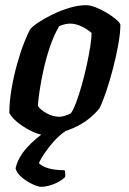

<svg xmlns="http://www.w3.org/2000/svg" viewBox="-20 -520 496 740"><path d="M148 0Q134 0 107 -12Q80 -24 54 -43.5Q28 -63 16 -84Q16 -128 24.5 -177.5Q33 -227 46 -273.5Q59 -320 73 -355.5Q87 -391 97 -408Q106 -419 129.5 -434.5Q153 -450 184 -465Q215 -480 248.5 -490Q282 -500 313 -500Q327 -500 348 -492Q369 -484 390 -471.5Q411 -459 426 -446.5Q441 -434 444 -425Q444 -394 436 -349Q428 -304 415.5 -256Q403 -208 389 -166.5Q375 -125 363 -102Q323 -53 262.5 -26.5Q202 0 148 0ZM209 -70Q218 -70 229.5 -73.5Q241 -77 253 -83Q263 -97 274 -126.5Q285 -156 295.5 -193.5Q306 -231 314.5 -270Q323 -309 328 -341.5Q333 -374 333 -393Q316 -408 293.5 -418.5Q271 -429 250 -429Q231 -429 208 -419Q188 -385 173 -341Q158 -297 148 -252Q138 -207 132.5 -169.5Q127 -132 126 -112Q135 -97 159.5 -83.5Q184 -70 209 -70ZM138 200Q127 200 105.5 190Q84 180 64.5 164Q45 148 40 129Q49 88 82.5 50.5Q116 13 158 -14L234 -16Q208 2 187 25.5Q166 49 151 71.5Q136 94 130 109Q158 136 229 136Q233 148 231 162Q216 178 188.5 189Q161 200 138 200Z"/></svg>

Font: Texturina 72pt 72pt Regular
Style: Bold Italic
Weight: 700
Italic angle: -11°
Designer: Guillermo Torres Carreño
Foundry: Omnibus-Type
Version: Version 1.002; ttfautohint (v1.8.3)